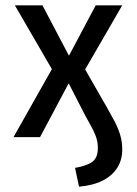

<svg xmlns="http://www.w3.org/2000/svg" viewBox="-20 -517 518 724"><path d="M278 187 263 116Q309 108 329 92.5Q349 77 349 41Q349 17 341 -4Q333 -25 322 -44Q311 -63 301 -82L240 -201H238L131 0H31L189 -280L192 -228L36 -497H140L240 -307L341 -497H441L286 -229L288 -278L382 -114Q398 -86 411.5 -60.5Q425 -35 433 -9Q441 17 441 47Q441 85 423 114.5Q405 144 369 163Q333 182 278 187Z"/></svg>

Font: Nunito Sans 7pt Condensed Medium
Style: Regular
Weight: 500
Width: 3
Designer: Vernon Adams
Foundry: Vernon Adams
Version: Version 3.101;gftools[0.9.27]